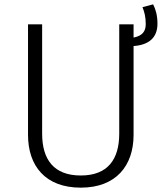

<svg xmlns="http://www.w3.org/2000/svg" viewBox="-20 -852 751 884"><path d="M705 -743C705 -782 696 -811 685 -832L636 -819C645 -797 651 -774 651 -741C651 -707 635 -687 595 -679V-740H529V-237C529 -118 476 -44 352 -44C228 -44 174 -117 174 -237V-740H109V-231C109 -89 188 12 352 12C514 12 595 -89 595 -231V-640C665 -645 705 -678 705 -743Z"/></svg>

Font: Glow Sans SC Normal
Style: Regular
Weight: 400
Designer: Ryoko NISHIZUKA (kana, bopomofo & ideographs); Paul D. Hunt (Latin, Greek & Cyrillic); Sandoll Communications, Soo-young
Version: Version 0.93